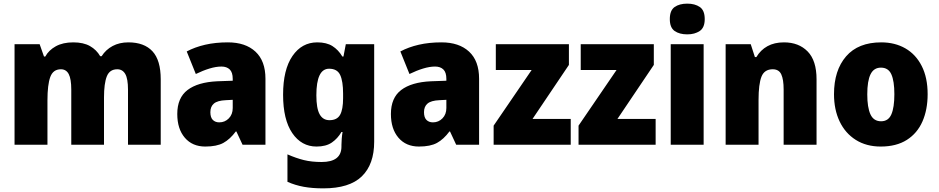

<svg xmlns="http://www.w3.org/2000/svg" viewBox="-20 -796 5162 1056"><path d="M686 -563Q773 -563 818.5 -514Q864 -465 864 -360V0H684V-303Q684 -363 669 -389Q654 -415 625 -415Q583 -415 567.5 -376Q552 -337 552 -260V0H372V-303Q372 -362 358 -388.5Q344 -415 315 -415Q272 -415 256.5 -372.5Q241 -330 241 -244V0H60V-553H198L222 -485H229Q248 -520 287 -541.5Q326 -563 383 -563Q439 -563 475 -542.5Q511 -522 531 -487H539Q562 -523 599.5 -543Q637 -563 686 -563Z M1233 -563Q1330 -563 1385 -512Q1440 -461 1440 -363V0H1314L1280 -73H1277Q1245 -30 1208.5 -10Q1172 10 1109 10Q1038 10 996.5 -38.5Q955 -87 955 -169Q955 -258 1011.5 -301Q1068 -344 1175 -349L1260 -352V-362Q1260 -398 1243.5 -414Q1227 -430 1198 -430Q1168 -430 1132 -419Q1096 -408 1057 -389L1007 -513Q1052 -537 1108.5 -550Q1165 -563 1233 -563ZM1222 -245Q1176 -243 1156.5 -226.5Q1137 -210 1137 -179Q1137 -150 1150.5 -136.5Q1164 -123 1186 -123Q1217 -123 1238.5 -145Q1260 -167 1260 -202V-247Z M1725 -563Q1776 -563 1808.5 -542.5Q1841 -522 1863 -485H1869L1882 -553H2038V-17Q2038 108 1970 174Q1902 240 1758 240Q1698 240 1651 231.5Q1604 223 1561 204V53Q1609 74 1651.5 84.5Q1694 95 1749 95Q1858 95 1858 10V1Q1858 -13 1859.5 -32.5Q1861 -52 1864 -70H1858Q1837 -34 1805 -12Q1773 10 1721 10Q1638 10 1587.5 -64Q1537 -138 1537 -275Q1537 -413 1588.5 -488Q1640 -563 1725 -563ZM1790 -418Q1720 -418 1720 -272Q1720 -200 1738 -167.5Q1756 -135 1792 -135Q1834 -135 1850.5 -164.5Q1867 -194 1867 -256V-281Q1867 -349 1851 -383.5Q1835 -418 1790 -418Z M2408 -563Q2505 -563 2560 -512Q2615 -461 2615 -363V0H2489L2455 -73H2452Q2420 -30 2383.5 -10Q2347 10 2284 10Q2213 10 2171.5 -38.5Q2130 -87 2130 -169Q2130 -258 2186.5 -301Q2243 -344 2350 -349L2435 -352V-362Q2435 -398 2418.5 -414Q2402 -430 2373 -430Q2343 -430 2307 -419Q2271 -408 2232 -389L2182 -513Q2227 -537 2283.5 -550Q2340 -563 2408 -563ZM2397 -245Q2351 -243 2331.5 -226.5Q2312 -210 2312 -179Q2312 -150 2325.5 -136.5Q2339 -123 2361 -123Q2392 -123 2413.5 -145Q2435 -167 2435 -202V-247Z M3119 0H2695V-105L2904 -411H2707V-553H3109V-439L2909 -142H3119Z M3586 0H3162V-105L3371 -411H3174V-553H3576V-439L3376 -142H3586Z M3760 -776Q3802 -776 3829 -757.5Q3856 -739 3856 -691Q3856 -644 3828.5 -625.5Q3801 -607 3760 -607Q3717 -607 3690.5 -625.5Q3664 -644 3664 -691Q3664 -739 3690.5 -757.5Q3717 -776 3760 -776ZM3850 -553V0H3669V-553Z M4292 -563Q4373 -563 4422 -513Q4471 -463 4471 -360V0H4290V-304Q4290 -359 4277 -387Q4264 -415 4230 -415Q4184 -415 4168 -374Q4152 -333 4152 -246V0H3971V-553H4109L4132 -482H4140Q4163 -521 4201 -542Q4239 -563 4292 -563Z M5082 -278Q5082 -193 5053.5 -128Q5025 -63 4967.5 -26.5Q4910 10 4824 10Q4745 10 4687 -26.5Q4629 -63 4598 -128Q4567 -193 4567 -278Q4567 -409 4633.5 -486Q4700 -563 4827 -563Q4902 -563 4959.5 -530Q5017 -497 5049.5 -433Q5082 -369 5082 -278ZM4750 -277Q4750 -205 4767.5 -167Q4785 -129 4826 -129Q4866 -129 4882.5 -167Q4899 -205 4899 -278Q4899 -350 4882.5 -387Q4866 -424 4825 -424Q4786 -424 4768 -387.5Q4750 -351 4750 -277Z"/></svg>

Font: Noto Sans Khmer UI SemiCondensed Black
Style: Regular
Weight: 900
Width: 4
Designer: Danh Hong and the Monotype Design Team
Foundry: Monotype Imaging Inc.
Version: Version 2.002; ttfautohint (v1.8.4.7-5d5b)